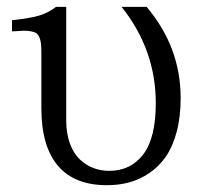

<svg xmlns="http://www.w3.org/2000/svg" viewBox="-20 -526 583 562"><path d="M508.8 -238.8Q508.8 -183.6 497.1 -139.9Q485.4 -96.2 465.3 -67.4Q445.3 -38.6 417.2 -19.5Q389.2 -0.5 358.4 7.8Q327.6 16.1 293 16.1Q197.8 16.1 149.4 -41Q101.1 -98.1 101.1 -209V-368.2Q101.1 -386.2 100.1 -397Q99.1 -407.7 95.5 -416.3Q91.8 -424.8 86.9 -428.5Q82 -432.1 71 -434.3Q60.1 -436.5 48.1 -436Q36.1 -435.5 15.1 -434.1V-466.8Q69.3 -472.7 95.5 -480.7Q121.6 -488.8 144 -505.9H173.8V-173.8Q173.8 -135.3 184.6 -106Q195.3 -76.7 213.4 -59.6Q231.4 -42.5 253.4 -34.2Q275.4 -25.9 299.8 -25.9Q362.3 -25.9 399.2 -74Q436 -122.1 436 -224.1Q436 -380.4 335.9 -505.9H409.2Q508.8 -388.2 508.8 -238.8Z"/></svg>

Font: LT Superior Serif
Style: Regular
Weight: 400
Designer: Daniel Lyons
Foundry: LyonsType
Version: Version 2.120;FEAKit 1.0